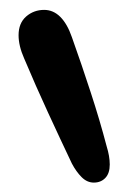

<svg xmlns="http://www.w3.org/2000/svg" viewBox="-20 -736 285 398"><path d="M129 -397Q105 -447.5 79.5 -502.8Q54 -558 30 -615Q18.5 -641 18.5 -663Q18.5 -688 34.2 -701.8Q50 -715.5 71.5 -715.5Q90.5 -715.5 105 -701Q119.5 -686.5 129 -659Q149.5 -601.5 168.2 -544Q187 -486.5 201 -433Q207.5 -412 207.5 -395Q207.5 -376.5 198.2 -367Q189 -357.5 174.5 -357.5Q160.5 -357.5 149.2 -368.8Q138 -380 129 -397Z"/></svg>

Font: Kablammo
Style: Regular
Weight: 400
Designer: Travis Kochel, Lizy Gershenzon, Daria Petrova, Ethan Cohen
Foundry: Vectro Type Foundry
Version: Version 1.002